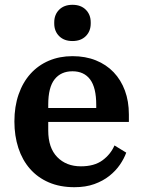

<svg xmlns="http://www.w3.org/2000/svg" viewBox="-20 -768 596 800"><path d="M290 12Q230 12 183.5 -8Q137 -28 105 -64.5Q73 -101 56.5 -151.5Q40 -202 40 -262Q40 -324 57.5 -374.5Q75 -425 107 -460.5Q139 -496 183.5 -515Q228 -534 282 -534Q336 -534 379.5 -516.5Q423 -499 453.5 -467Q484 -435 500.5 -390.5Q517 -346 517 -291V-260H181V-224Q181 -152 218.5 -113.5Q256 -75 317 -75Q373 -75 407 -100Q441 -125 457 -162L506 -132Q497 -107 479.5 -81.5Q462 -56 435.5 -35Q409 -14 373 -1Q337 12 290 12ZM181 -318H381V-331Q381 -403 355.5 -437Q330 -471 282 -471Q234 -471 207.5 -437.5Q181 -404 181 -332ZM282 -597Q247 -597 226.5 -617.5Q206 -638 206 -670V-675Q206 -707 226.5 -727.5Q247 -748 282 -748Q317 -748 337.5 -727.5Q358 -707 358 -675V-670Q358 -638 337.5 -617.5Q317 -597 282 -597Z"/></svg>

Font: IBM Plex Serif SemiBold
Style: Regular
Weight: 600
Designer: Mike Abbink, Paul van der Laan, Pieter van Rosmalen
Foundry: Bold Monday
Version: Version 2.5